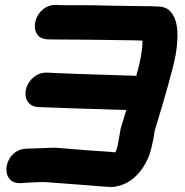

<svg xmlns="http://www.w3.org/2000/svg" viewBox="-20 -744 750 780"><path d="M428 16H434L450 14Q490 6 517 -15.5Q544 -37 561.5 -64.5Q579 -92 588 -118Q596 -143 603 -179L609 -215Q611 -223 638 -311Q664 -399 679 -458Q698 -528 700 -576Q707 -671 664 -705Q653 -713 641 -715Q639 -716 635 -717H628Q622 -718 612 -718Q595 -719 564 -719Q516 -720 426 -721Q400 -722 365.5 -722.5Q331 -723 298 -723Q265 -723 245 -723Q215 -723 210 -724Q182 -725 162 -711.5Q142 -698 131.5 -677.5Q121 -657 121.5 -635.5Q122 -614 135 -599.5Q148 -585 175 -584Q182 -584 219 -583.5Q256 -583 299 -583Q357 -582 394 -582Q484 -581 533 -580Q548 -580 559 -579Q559 -570 558 -557Q556 -522 541 -463Q537 -450 534 -436Q236 -445 173 -449Q145 -450 125 -436.5Q105 -423 94 -403Q83 -383 83.5 -362Q84 -341 96.5 -326Q109 -311 135 -309Q206 -306 493 -297Q475 -238 470 -221Q469 -214 462 -174Q458 -149 453 -135Q451 -129 449 -125L429 -127L342 -133Q210 -144 201 -144Q198 -144 88 -140Q60 -139 41 -124.5Q22 -110 13 -88.5Q4 -67 6.5 -46.5Q9 -26 23 -12.5Q37 1 65 0Q73 -1 94 -2Q115 -3 136 -4Q157 -5 167 -4Q174 -4 301 6L389 13L418 15H426Q427 16 427.5 16Q428 16 428 16Z"/></svg>

Font: Balsamiq Sans
Style: Bold Italic
Weight: 700
Italic angle: -12°
Designer: Michael Angeles
Foundry: Balsamiq SRL
Version: Version 1.020; ttfautohint (v1.8.4.7-5d5b);gftools[0.9.26]